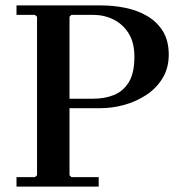

<svg xmlns="http://www.w3.org/2000/svg" viewBox="-20 -690 659 710"><path d="M41 0V-35H109L117 -42V-628L109 -635H41V-670H354Q399 -670 443.5 -661Q488 -652 524 -631Q560 -610 582 -575Q604 -540 604 -488Q604 -438 581 -400.5Q558 -363 520.5 -338.5Q483 -314 439 -302Q395 -290 354 -290H192L237 -300V-42L244 -35H345V0ZM237 -313 192 -325H325Q367 -325 401 -338.5Q435 -352 456 -385.5Q477 -419 477 -480Q477 -533 455.5 -567Q434 -601 399.5 -618Q365 -635 325 -635H244L237 -628Z"/></svg>

Font: Brygada 1918 SemiBold
Style: Regular
Weight: 600
Designer: Mateusz Machalski | Borys Kosmynka | Przemek Hoffer
Foundry: NIEPODLEGLA 2018
Version: Version 3.006